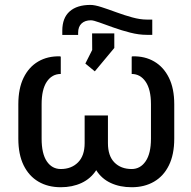

<svg xmlns="http://www.w3.org/2000/svg" viewBox="-20 -763 788 793"><path d="M231 10.3Q178.2 10.3 138.9 -12.7Q99.6 -35.6 77.6 -80.3Q55.7 -125 55.7 -190.4V-332.5Q55.7 -397.5 77.4 -441.9Q99.1 -486.3 137.9 -509Q176.8 -531.7 228 -530.3L231 -528.8V-457.5Q194.8 -457.5 173.3 -425.5Q151.9 -393.6 151.9 -332.5V-190.4Q151.9 -128.4 173.3 -96.7Q194.8 -64.9 231 -64.9Q274.9 -64.9 302.2 -92.3Q329.6 -119.6 329.6 -171.9V-286.1H425.8V-171.9Q425.8 -119.1 452.6 -92Q479.5 -64.9 523.9 -64.9Q559.6 -64.9 581.5 -96.9Q603.5 -128.9 603.5 -190.4V-332.5Q603.5 -393.6 581.5 -425.5Q559.6 -457.5 523.9 -457.5V-528.8L526.9 -530.3Q578.1 -531.7 616.9 -509Q655.8 -486.3 677.7 -441.9Q699.7 -397.5 699.7 -332.5V-190.4Q699.7 -125 677.7 -80.3Q655.8 -35.6 616.2 -12.7Q576.7 10.3 523.9 10.3Q475.1 10.3 437.3 -7.3Q399.4 -24.9 377.4 -60.1Q354.5 -24.9 316.7 -7.3Q278.8 10.3 231 10.3ZM371.6 -468.3 332.5 -500.5 360.8 -556.6 360.4 -625H452.1V-564.9ZM237.3 -618.7V-636.2Q237.3 -689 267.6 -715.8Q297.9 -742.7 353.5 -742.7Q371.1 -742.7 399.2 -733.6Q427.2 -724.6 460.2 -712.4Q493.2 -700.2 526.1 -691.2Q559.1 -682.1 586.9 -682.1H608.9V-619.1H585.9Q553.7 -619.1 518.1 -628.2Q482.4 -637.2 449 -649.2Q415.5 -661.1 390.6 -670.2Q365.7 -679.2 355.5 -679.2Q331.1 -679.2 316.9 -666Q302.7 -652.8 302.7 -627.4V-618.7Z"/></svg>

Font: Roboto Slab LO
Style: Regular
Weight: 400
Designer: Google
Version: Version 2.000